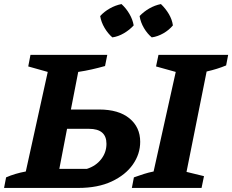

<svg xmlns="http://www.w3.org/2000/svg" viewBox="-48 -925 1143 945"><path d="M-28 0 -18 -52Q25 -71 79 -81L187 -571L91 -598L102 -655H480L469 -600Q437 -591 404 -583.5Q371 -576 337 -571L301 -386H440Q536 -386 589 -342.5Q642 -299 642 -227Q642 -167 606 -115.5Q570 -64 502 -32Q434 0 337 0ZM601 0 611 -52Q636 -61 659.5 -68.5Q683 -76 708 -81L817 -571L720 -598L732 -655H1075L1065 -603Q1022 -585 969 -573L870 -79L956 -58L944 0ZM244 -94H380Q424 -108 450 -141.5Q476 -175 476 -217Q476 -291 390 -291H282ZM550 -905Q573 -884 589 -856.5Q605 -829 610 -800Q590 -778 562 -761.5Q534 -745 505 -741Q483 -760 466.5 -788Q450 -816 445 -846Q465 -868 492.5 -883.5Q520 -899 550 -905ZM744 -905Q767 -883 783 -856Q799 -829 803 -800Q784 -777 756 -761Q728 -745 699 -741Q677 -759 660.5 -787Q644 -815 639 -846Q660 -868 687 -883.5Q714 -899 744 -905Z"/></svg>

Font: Piazzolla SC
Style: Bold Italic
Weight: 700
Italic angle: -11.3°
Designer: Juan Pablo del Peral
Foundry: Huerta Tipografica
Version: Version 1.330